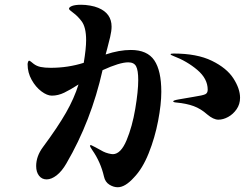

<svg xmlns="http://www.w3.org/2000/svg" viewBox="-20 -783 1040 807"><path d="M658 -397Q658 -345 644.5 -274.5Q631 -204 605 -139Q579 -74 543 -37Q506 4 475 4Q457 4 439.5 -7Q422 -18 417 -41Q403 -102 368 -152Q358 -167 358 -170Q358 -173 362 -173Q364 -173 370 -169.5Q376 -166 381 -164Q393 -157 414 -146Q424 -141 436 -138Q448 -135 455 -135Q488 -136 512 -193.5Q536 -251 548.5 -325.5Q561 -400 561 -446Q561 -488 552 -504.5Q543 -521 519 -521Q483 -521 411 -488Q363 -274 259 -96Q240 -63 218 -46Q196 -29 176 -29Q156 -29 144 -44.5Q132 -60 132 -85Q132 -126 160 -164Q223 -249 257.5 -309.5Q292 -370 310 -428Q276 -406 250 -393.5Q224 -381 198 -381Q178 -381 154 -399Q130 -417 113 -447.5Q96 -478 96 -513Q96 -518 98 -523Q100 -528 102 -528Q105 -528 110.5 -523.5Q116 -519 121 -515Q134 -505 151 -501.5Q168 -498 193 -498Q266 -498 332 -519Q342 -579 342 -614Q342 -670 322 -695Q306 -716 288 -729Q270 -742 270 -746Q270 -753 283 -758Q296 -763 321 -763Q339 -763 359 -759.5Q379 -756 393 -750Q449 -727 449 -671Q449 -653 443 -627.5Q437 -602 431 -580Q429 -574 424 -554Q481 -573 530 -573Q599 -573 628.5 -529.5Q658 -486 658 -397ZM989 -372Q989 -345 974.5 -324Q960 -303 939 -291.5Q918 -280 898 -280Q877 -280 851 -302Q824 -326 794 -337Q764 -348 722 -352Q708 -353 708 -357Q708 -361 730 -365Q762 -371 794 -376Q833 -382 843 -387Q853 -392 853 -406Q853 -452 809.5 -489Q766 -526 708 -548Q697 -552 697 -555Q697 -558 710 -558Q808 -558 870.5 -527.5Q933 -497 961 -453.5Q989 -410 989 -372Z"/></svg>

Font: Shippori Mincho ExtraBold
Style: Regular
Weight: 800
Designer: FONTDASU
Foundry: FONTDASU / Google Inc. / but / Adobe
Version: Version 3.110; ttfautohint (v1.8.3)